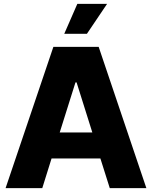

<svg xmlns="http://www.w3.org/2000/svg" viewBox="-20 -969 783 989"><path d="M197.8 0H8.8L254.9 -727.5H488.3L733.9 0H545.4L497.1 -152.8H245.6ZM368.7 -544.4 287.6 -286.6H455.6L374.5 -544.4ZM311 -794.9 378.4 -949.2H531.7L427.7 -794.9Z"/></svg>

Font: Inter Tight ExtraBold
Style: Regular
Weight: 800
Designer: Rasmus Andersson
Foundry: rsms
Version: Version 3.004; ttfautohint (v1.8.4.7-5d5b)